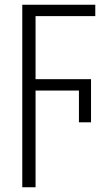

<svg xmlns="http://www.w3.org/2000/svg" viewBox="-20 -552 456 810"><path d="M130 238V-170H313V-36H364V-218H130V-484H382V-532H74V238Z"/></svg>

Font: Noto Sans Display SemiCondensed Light
Style: Regular
Weight: 300
Width: 4
Designer: Monotype Design Team
Foundry: Monotype Imaging Inc.
Version: Version 1.900